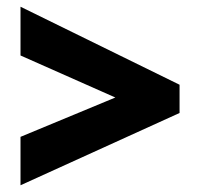

<svg xmlns="http://www.w3.org/2000/svg" viewBox="-20 -647 594 571"><path d="M41 -240 323 -357 41 -482V-627L514 -395V-311L41 -96Z"/></svg>

Font: Noto Sans Lao Looped SemiCondensed Black
Style: Regular
Weight: 900
Width: 4
Designer: Mark Frömberg, Ben Mitchell
Foundry: The Fontpad Ltd
Version: Version 1.002; ttfautohint (v1.8.4.7-5d5b)